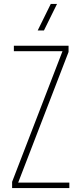

<svg xmlns="http://www.w3.org/2000/svg" viewBox="-20 -963 417 983"><path d="M42 0V-32L300 -701H51V-729H331V-697L73 -28H335V0ZM173 -807 240 -943H272L205 -807Z"/></svg>

Font: Hubot Sans Condensed ExtraLight
Style: Regular
Weight: 200
Width: 3
Designer: Deni Anggara
Foundry: GitHub, Inc., Subsidiary of Microsoft Corporation
Version: Version 2.000